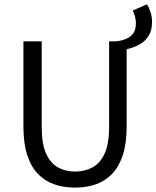

<svg xmlns="http://www.w3.org/2000/svg" viewBox="-20 -845 714 877"><path d="M558.5 -620 510.6 -656.3Q538.4 -659.5 558.4 -668.4Q578.5 -677.3 589.6 -694.2Q600.7 -711.1 600.7 -739Q600.7 -753.6 596.8 -769.1Q592.9 -784.6 586 -796.8L651.3 -825.4Q661.4 -809.4 668 -788.4Q674.5 -767.5 674.5 -744.6Q674.5 -706.4 659.1 -681.5Q643.7 -656.6 617.3 -642Q590.9 -627.3 558.5 -620ZM322.8 12Q272.5 12 229.4 -2.6Q186.3 -17.2 154.4 -49.5Q122.5 -81.9 104.7 -135.7Q87 -189.5 87 -267.3V-656.3H170.5V-265Q170.5 -187.7 190.8 -143.1Q211.1 -98.6 245.5 -80Q280 -61.4 322.8 -61.4Q366.3 -61.4 401.6 -80Q436.9 -98.6 457.7 -143.1Q478.4 -187.7 478.4 -265V-656.3H558.5V-267.3Q558.5 -189.5 540.6 -135.7Q522.7 -81.9 490.8 -49.5Q459 -17.2 416.1 -2.6Q373.1 12 322.8 12Z"/></svg>

Font: Source Sans 3 VF
Style: Regular
Weight: 200
Designer: Paul D. Hunt
Foundry: Adobe
Version: Version 3.046;hotconv 1.0.118;makeotfexe 2.5.65603